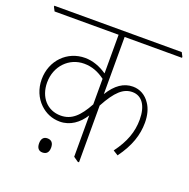

<svg xmlns="http://www.w3.org/2000/svg" viewBox="-137 -735 856 868"><g transform="rotate(20 291.5 -301.0)"><path d="M182 -138C231 -138 271 -167 298 -210V-11L321 5H327V-268C369 -346 403 -376 446 -376C492 -376 519 -336 519 -270C519 -211 500 -158 456 -99L480 -84C527 -148 546 -206 546 -265C546 -300 538 -331 522 -354C503 -383 474 -400 440 -400C396 -400 359 -375 327 -323V-598H603V-603L593 -622H-20V-617L-10 -598H298V-412C266 -434 230 -448 192 -448C107 -448 40 -381 40 -290C40 -245 57 -205 86 -177C111 -153 143 -138 182 -138ZM68 -285C68 -364 125 -422 197 -422C235 -422 267 -409 298 -386V-263C262 -197 228 -165 176 -165C112 -165 68 -214 68 -285ZM156 20C176 20 186 8 186 -14C186 -36 176 -48 156 -48C138 -48 128 -36 128 -14C128 8 138 20 156 20Z"/></g></svg>

Font: Noto Serif Devanagari Condensed Thin
Style: Regular
Weight: 100
Width: 3
Designer: Universal Thirst, Indian Type Foundry and the Monotype Design Team
Foundry: Monotype Imaging Inc.
Version: Version 2.004